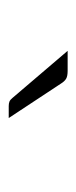

<svg xmlns="http://www.w3.org/2000/svg" viewBox="112 -868 175 440"><g transform="rotate(90 200.0 -648.5)"><path d="M143 -715.5Q155 -715.5 161 -712Q167 -708.5 172.5 -699.5L251 -580.5H223.5Q217.5 -580.5 213.2 -582.2Q209 -584 205 -589L97 -715.5Z"/></g></svg>

Font: LatoLatin Light
Style: Regular
Weight: 300
Designer: Lukasz Dziedzic with Adam Twardoch and Botio Nikoltchev
Foundry: tyPoland Lukasz Dziedzic
Version: Version 2.015; 2015-08-06; http://www.latofonts.com/